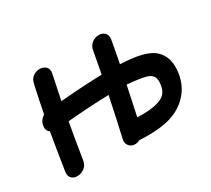

<svg xmlns="http://www.w3.org/2000/svg" viewBox="-109 -718 1003 913"><g transform="rotate(-30 392.5 -261.0)"><path d="M401 8Q414 8 427 1Q534 7 599 -13Q657 -31 694 -70Q738 -115 748 -182Q760 -264 714 -308Q680 -342 590 -353Q562 -356 528 -358Q542 -429 551 -481Q554 -505 541 -517Q528 -529 508 -528.5Q488 -528 471 -515Q454 -502 450 -477Q439 -416 428 -359Q425 -358 422 -358Q344 -357 199 -345Q211 -405 227 -480Q232 -504 219 -516.5Q206 -529 186.5 -529.5Q167 -530 149.5 -518Q132 -506 127 -480Q109 -399 96 -331Q70 -315 66 -287Q61 -261 80 -248Q63 -148 47 -44Q44 -20 57 -8.5Q70 3 90 2Q110 1 127 -12Q144 -25 148 -50Q164 -152 181 -245Q326 -257 402 -258Q406 -259 408 -259Q404 -239 397.5 -208.5Q391 -178 384 -145Q377 -112 370.5 -84.5Q364 -57 361 -42Q357 -21 368.5 -6.5Q380 8 401 8ZM473 -98 507 -258Q535 -256 556 -253Q619 -246 635 -230Q653 -213 647 -176Q643 -146 627 -130Q614 -116 587 -108Q547 -95 473 -98Z"/></g></svg>

Font: Balsamiq Sans
Style: Italic
Weight: 400
Italic angle: -12°
Designer: Michael Angeles
Foundry: Balsamiq SRL
Version: Version 1.020; ttfautohint (v1.8.4.7-5d5b);gftools[0.9.26]